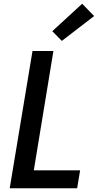

<svg xmlns="http://www.w3.org/2000/svg" viewBox="-20 -1008 540 1028"><path d="M32 0 154 -735H266L161 -96H409L393 0ZM311 -789 260 -841 420 -988 484 -922Z"/></svg>

Font: Iosevka Curly Oblique
Style: Bold
Weight: 700
Italic angle: -9°
Monospace: yes
Designer: Belleve Invis
Foundry: Belleve Invis
Version: Version 11.1.0; ttfautohint (v1.8.3)